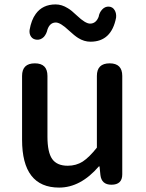

<svg xmlns="http://www.w3.org/2000/svg" viewBox="-20 -837 660 870"><path d="M248 13Q80 13 80 -204V-493Q80 -550 138 -550Q195 -550 195 -493V-218Q195 -147 216.5 -116.5Q238 -86 287 -86Q325 -86 355 -105Q384 -124 419 -168V-493Q419 -550 477 -550Q534 -550 534 -493V-275V-47Q534 0 485 0Q440 0 435 -44L431 -83H428Q345 13 248 13ZM390 -648Q361 -648 334 -665Q318 -675 292 -699Q254 -735 233 -735Q206 -735 195 -703Q191 -684 179 -670Q165 -656 147.5 -657Q130 -658 121 -670.5Q112 -683 114 -701Q122 -747 142 -774Q173 -817 232 -817Q260 -817 287 -800Q303 -791 329 -766Q367 -730 388 -730Q415 -730 427 -761Q430 -780 443 -794Q456 -808 473.5 -807Q491 -806 500 -790Q508 -776 506 -757Q485 -648 390 -648Z"/></svg>

Font: GenSenRounded JP M
Style: Regular
Weight: 500
Version: Version 1.501;PS 1;hotconv 16.6.51;makeotf.lib2.5.65220